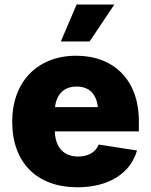

<svg xmlns="http://www.w3.org/2000/svg" viewBox="-20 -791 644 821"><path d="M311 9.8C447.3 9.8 538.1 -51.3 565.9 -147.5L401.9 -172.9C389.2 -140.1 356.9 -121.6 314.5 -121.6C255.9 -121.6 216.8 -156.7 214.4 -229H573.7V-273.4C573.7 -449.7 465.8 -552.7 305.7 -552.7C138.7 -552.7 32.2 -439.9 32.2 -271C32.2 -95.2 137.7 9.8 311 9.8ZM240.2 -613.8H363.3L468.8 -771.5H307.6ZM215.3 -333C221.7 -388.2 253.4 -420.9 307.6 -420.9C361.3 -420.9 392.1 -389.2 398.4 -333Z"/></svg>

Font: Raveo ExtraBold
Style: Regular
Weight: 800
Designer: Jakub Foglar, Rasmus Andersson (Inter)
Foundry: Jakubfoglar.com
Version: Version 1.100;Glyphs 3.2.3 (3260)